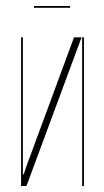

<svg xmlns="http://www.w3.org/2000/svg" viewBox="-20 -619 344 638"><path d="M251 -495 68 -1H50V-495H56V-40H59L69 -70L226 -495ZM253 -495H259V-1H253ZM213 -593H93V-599H213Z"/></svg>

Font: Moniqa Thin Display
Style: Regular
Weight: 100
Designer: Rajesh Rajput
Foundry: Rajesh Rajput
Version: Version 1.000